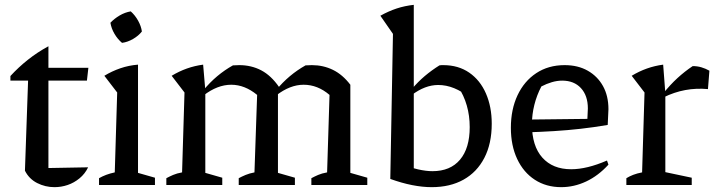

<svg xmlns="http://www.w3.org/2000/svg" viewBox="-20 -764 2962 793"><path d="M180 -573V-484H345L339 -431H180V-70L344 -73Q331 -46 308.5 -27.5Q286 -9 259.5 0Q233 9 205 9Q167 9 133.5 -8Q100 -25 83 -59L96 -431H23V-450Q56 -486 95 -517Q134 -548 180 -573Z M389 0V-28Q403 -36 419 -42Q435 -48 454 -52L464 -382L411 -451Q442 -470 477 -482Q512 -494 550 -497V-50L620 -30V0ZM520 -717Q538 -701 550.5 -678.5Q563 -656 566 -634Q552 -616 529.5 -603Q507 -590 484 -587Q466 -602 453 -624Q440 -646 436 -670Q452 -687 474 -700Q496 -713 520 -717Z M667 0V-28Q680 -35 695 -41.5Q710 -48 732 -52L742 -382L689 -451Q750 -488 819 -497L828 -391V-50L898 -30V0ZM966 0V-28Q979 -35 994.5 -41.5Q1010 -48 1031 -52L1042 -372L1133 -404L1128 -388V-50L1198 -30V0ZM1042 -372Q991 -414 935 -414Q878 -414 821 -370L819 -390Q847 -424 877.5 -449.5Q908 -475 942 -494Q949 -494 955.5 -494.5Q962 -495 968 -495Q1018 -495 1059 -473.5Q1100 -452 1133 -404ZM1266 0V-28Q1279 -35 1294 -41.5Q1309 -48 1331 -52L1341 -372L1427 -414V-50L1497 -30V0ZM1341 -372Q1292 -414 1234 -414Q1178 -414 1121 -370L1119 -390Q1147 -424 1177.5 -449.5Q1208 -475 1242 -494Q1249 -494 1255.5 -494.5Q1262 -495 1268 -495Q1315 -495 1355 -475.5Q1395 -456 1427 -414Z M1592 -25 1630 -87Q1673 -72 1706.5 -64.5Q1740 -57 1766 -57Q1840 -57 1880 -104.5Q1920 -152 1920 -239Q1920 -286 1908 -328Q1896 -370 1872 -406L1921 -360Q1856 -413 1790 -413Q1735 -413 1680 -371V-395Q1706 -426 1734.5 -450Q1763 -474 1795 -494Q1799 -495 1803.5 -495Q1808 -495 1811 -495Q1873 -495 1918 -464Q1963 -433 1987 -378Q2011 -323 2011 -253Q2011 -171 1980.5 -112Q1950 -53 1894.5 -22Q1839 9 1763 9Q1725 9 1682 0.5Q1639 -8 1592 -25ZM1592 -25 1603 -624 1551 -699Q1585 -718 1618.5 -729Q1652 -740 1689 -744V-45Z M2298 9Q2236 9 2189 -21.5Q2142 -52 2116 -107.5Q2090 -163 2090 -236Q2090 -312 2117.5 -370.5Q2145 -429 2195 -462Q2245 -495 2312 -495Q2367 -495 2407.5 -472Q2448 -449 2470.5 -408.5Q2493 -368 2493 -313L2490 -248Q2431 -238 2377.5 -232Q2324 -226 2268 -222.5Q2212 -219 2144 -217L2145 -270L2406 -273L2408 -316Q2408 -369 2379.5 -400Q2351 -431 2302 -431Q2281 -431 2259 -424.5Q2237 -418 2216 -407Q2197 -371 2187 -331Q2177 -291 2177 -251Q2177 -161 2220 -113Q2263 -65 2339 -65Q2404 -65 2487 -101L2493 -84Q2451 -38 2401 -14.5Q2351 9 2298 9Z M2904 -396Q2808 -405 2721 -362V-380Q2748 -414 2778 -441.5Q2808 -469 2841 -491Q2860 -491 2877 -486Q2894 -481 2910 -472ZM2567 0V-28Q2580 -36 2595.5 -42Q2611 -48 2632 -52L2642 -382L2589 -451Q2650 -488 2719 -497L2728 -379V-53L2837 -30V0Z"/></svg>

Font: Piazzolla 24pt Medium
Style: Regular
Weight: 500
Designer: Juan Pablo del Peral
Foundry: Huerta Tipografica
Version: Version 2.005